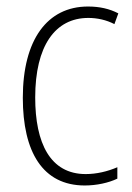

<svg xmlns="http://www.w3.org/2000/svg" viewBox="-20 -559 406 589"><path d="M240 10C276 10 313 2 340 -11V-46C310 -33 276 -25 243 -25C134 -25 88 -120 88 -260C88 -418 149 -504 251 -504C278 -504 306 -498 331 -485L343 -518C316 -532 286 -539 250 -539C125 -539 50 -437 50 -259C50 -93 111 10 240 10Z"/></svg>

Font: Noto Sans Ethiopic Condensed ExtraLight
Style: Regular
Weight: 200
Width: 3
Designer: Monotype Design Team
Foundry: Monotype Imaging Inc.
Version: Version 2.102